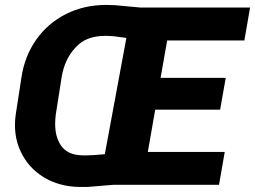

<svg xmlns="http://www.w3.org/2000/svg" viewBox="-20 -741 1023 770"><path d="M881.3 -131.8 858.4 0H436.5L330.1 8.8H298.3Q216.8 7.3 155.3 -30.3Q93.8 -67.9 63 -133.3Q40 -182.1 40 -239.3Q40 -260.3 43 -281.2L65.9 -429.7Q78.6 -516.1 125.5 -582.3Q172.4 -648.4 244.9 -684.8Q317.4 -721.2 405.3 -721.2L440.9 -720.2L542 -710.9H982.9L960 -578.6H650.4L624 -428.7H885.3L862.8 -301.3H602.5L572.8 -131.8ZM203.6 -280.8Q201.2 -260.3 201.2 -244.1Q201.2 -189.9 226.1 -155.3Q251 -120.6 305.7 -118.2L321.3 -117.7Q350.1 -117.7 400.4 -122.6L486.8 -588.9Q458 -593.3 439.7 -595.2Q421.4 -597.2 401.9 -597.2Q365.7 -597.2 335.4 -586.4Q305.2 -575.7 281.2 -548.8Q238.3 -501.5 227.1 -430.7Z"/></svg>

Font: Mardoto Black
Style: Italic
Weight: 900
Italic angle: -12°
Designer: Christian Robertson, Vahan Hovhannisyan
Foundry: Google
Version: Version 1.000